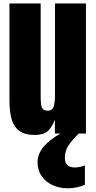

<svg xmlns="http://www.w3.org/2000/svg" viewBox="-20 -752 539 1081"><path d="M176.3 7.8Q117.7 7.8 86.7 -16.6Q55.7 -41 44.4 -84.7Q33.2 -128.4 33.2 -187V-732.4H209V-207.5Q209 -163.6 215.8 -146.2Q222.7 -128.9 248 -128.9Q275.4 -128.9 282.5 -153.3Q289.6 -177.7 289.6 -216.3V-732.4H463.9V0H289.1V-78.1Q272.5 -36.1 249.3 -14.2Q226.1 7.8 176.3 7.8ZM361.3 308.1Q314.9 308.1 276.4 290.5Q237.8 272.9 214.6 240Q191.4 207 191.4 161.1Q191.4 72.3 320.3 0H423.3Q390.1 31.7 367.7 63.7Q345.2 95.7 345.2 136.2Q345.2 190.9 401.4 190.9Q425.3 190.9 458 179.7V288.6Q411.6 308.1 361.3 308.1Z"/></svg>

Font: webenart
Style: Regular
Weight: 400
Designer: Vernon Adams
Foundry: Vernon Adams
Version: Version 2.116; ttfautohint (v1.8.3)